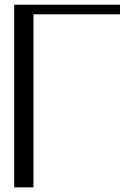

<svg xmlns="http://www.w3.org/2000/svg" viewBox="-20 -812 602 832"><path d="M500 -791.5V-750H125V0H41.5V-791.5Z"/></svg>

Font: Gputeks
Style: Regular
Weight: 500
Version: Version 0.9